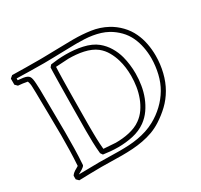

<svg xmlns="http://www.w3.org/2000/svg" viewBox="-149 -891 1146 1097"><g transform="rotate(-30 424.0 -343.0)"><path d="M367.2 -66.9Q389.6 -66.9 412.1 -69.1Q434.6 -71.3 456.1 -76.2Q477.5 -81.1 497.3 -89.1Q517.1 -97.2 533.7 -109.4Q560.5 -128.4 579.6 -156Q598.6 -183.6 610.8 -216.1Q623 -248.5 628.7 -283.9Q634.3 -319.3 634.3 -354Q634.3 -413.1 620.1 -461.4Q610.8 -493.7 594.2 -522.9Q577.6 -552.2 551.3 -573.2Q535.2 -585.9 514.4 -594.7Q493.7 -603.5 470.2 -608.6Q446.8 -613.8 422.1 -616Q397.5 -618.2 373 -618.2L288.1 -613.3Q287.6 -602.1 286.9 -580.6Q286.1 -559.1 285.6 -531Q285.2 -502.9 284.7 -470.5Q284.2 -438 283.9 -405.3Q283.7 -372.6 283.4 -341.1Q283.2 -309.6 283 -283.7Q282.7 -257.8 282.7 -239.3Q282.7 -220.7 282.7 -213.9Q282.7 -194.8 283 -177.2Q283.2 -159.7 283.7 -142.6Q284.2 -125.5 285.2 -108.4Q286.1 -91.3 288.1 -72.3ZM259.3 -60.1Q255.4 -98.1 254.4 -136Q253.4 -173.8 253.4 -212.4Q253.4 -221.2 253.7 -241.7Q253.9 -262.2 254.2 -289.8Q254.4 -317.4 254.6 -350.3Q254.9 -383.3 255.4 -417.5Q255.9 -451.7 256.3 -484.9Q256.8 -518.1 257.3 -546.1Q257.8 -574.2 258.3 -595.2Q258.8 -616.2 259.3 -625.5Q262.2 -629.4 265.1 -632.6Q268.1 -635.7 271 -639.2Q293 -642.6 318.4 -644.8Q343.8 -647 371.1 -647Q398.4 -647 426 -644.3Q453.6 -641.6 479.7 -635.7Q505.9 -629.9 528.8 -619.9Q551.8 -609.9 569.8 -595.2Q599.6 -570.8 619.4 -537.6Q639.2 -504.4 648.9 -467.8Q655.8 -441.4 659.4 -412.6Q663.1 -383.8 663.1 -353.5Q663.1 -315.4 656.7 -276.9Q650.4 -238.3 636.7 -203.1Q623 -168 601.8 -137.7Q580.6 -107.4 550.3 -85.4Q512.7 -58.6 464.8 -48.1Q417 -37.6 367.2 -37.6Q341.8 -37.6 317.1 -39.8Q292.5 -42 269.5 -45.4ZM64 -0.5V-23.9Q69.3 -32.2 75 -37.1Q80.6 -42 86.7 -45.9Q92.8 -49.8 99.4 -53.2Q106 -56.6 112.3 -61Q115.7 -111.3 116.9 -160.6Q118.2 -210 118.2 -260.3Q118.2 -263.7 117.9 -284.9Q117.7 -306.2 117.4 -336.7Q117.2 -367.2 116.7 -401.9Q116.2 -436.5 115.7 -467Q115.2 -497.6 115 -518.8Q114.7 -540 114.7 -543.5Q113.8 -562 113.5 -582.5Q113.3 -603 106.4 -620.6Q91.3 -624 76.4 -625.7Q61.5 -627.4 45.9 -628.9L30.8 -644V-683.6Q34.7 -687.5 38.8 -690.7Q43 -693.8 47.4 -697.8Q92.3 -696.8 136.5 -696.3Q180.7 -695.8 225.1 -695.8Q232.4 -695.8 250 -696Q267.6 -696.3 290.3 -696.8Q313 -697.3 338.6 -697.8Q364.3 -698.2 387.2 -698.7Q410.2 -699.2 428 -699.5Q445.8 -699.7 453.6 -699.7Q509.8 -699.7 564.5 -691.9Q619.1 -684.1 668 -657.7Q704.6 -637.7 734.6 -606.7Q764.6 -575.7 782.2 -537.6Q798.3 -503.4 805.9 -464.4Q813.5 -425.3 813.5 -383.8Q813.5 -329.1 800.5 -276.1Q787.6 -223.1 762.7 -180.2Q738.3 -137.7 704.1 -105Q669.9 -72.3 629.4 -46.4Q599.1 -26.9 566.7 -15.1Q534.2 -3.4 500.2 2.9Q466.3 9.3 431.6 11.5Q397 13.7 361.8 13.7Q327.6 13.7 293.9 12.7Q260.3 11.7 227.1 11.7Q189.9 11.7 153.1 12.7Q116.2 13.7 79.1 14.6ZM228.5 -17.6Q262.2 -17.6 296.1 -16.6Q330.1 -15.6 364.3 -15.6Q395 -15.6 425.3 -17.3Q455.6 -19 485.1 -24.2Q514.6 -29.3 543.5 -38.6Q572.3 -47.9 600.1 -63Q642.1 -85.9 677.5 -119.4Q712.9 -152.8 737.3 -194.3Q760.7 -233.9 772.5 -283.2Q784.2 -332.5 784.7 -383.3Q784.7 -421.4 777.6 -457.5Q770.5 -493.7 755.9 -525.4Q740.2 -559.6 713.1 -587.2Q686 -614.7 653.3 -632.8Q631.8 -644.5 608.2 -651.9Q584.5 -659.2 559.6 -663.3Q534.7 -667.5 509 -668.7Q483.4 -669.9 458.5 -669.9Q456.5 -669.9 440.7 -669.7Q424.8 -669.4 401.4 -668.9Q377.9 -668.5 351.1 -667.7Q324.2 -667 300.5 -666.5Q276.9 -666 260 -665.8Q243.2 -665.5 239.7 -665.5Q194.3 -665.5 149.9 -666.5Q105.5 -667.5 60.1 -668.5V-656.7Q81.1 -654.8 95.2 -652.6Q109.4 -650.4 118.4 -646.2Q127.4 -642.1 132.1 -635Q136.7 -627.9 138.9 -616.5Q141.1 -605 142.1 -587.4Q143.1 -569.8 144 -544.9Q144 -533.7 144.3 -511Q144.5 -488.3 144.8 -460.2Q145 -432.1 145.3 -401.4Q145.5 -370.6 145.8 -343.5Q146 -316.4 146.2 -295.7Q146.5 -274.9 146.5 -267.1Q146.5 -212.4 145.5 -158.4Q144.5 -104.5 140.6 -49.8Q138.2 -44.4 132.6 -39.8Q127 -35.2 120.4 -30.8Q113.8 -26.4 106.4 -22.7Q99.1 -19 93.3 -15.6Z"/></g></svg>

Font: XB Kayhan Pook
Style: Regular
Weight: 700
Designer: Behnam
Foundry: Irmug
Version: Version 7.300 2009